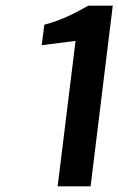

<svg xmlns="http://www.w3.org/2000/svg" viewBox="-20 -656 417 676"><path d="M183 0 246 -512 127 -497 136 -569C201 -586 248 -612 291 -636H377L299 0Z"/></svg>

Font: Falling Sky
Style: Obl
Weight: 400
Designer: Paul D. Hunt
Foundry: Adobe Systems Incorporated
Version: Version 1.02